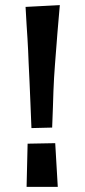

<svg xmlns="http://www.w3.org/2000/svg" viewBox="-20 -731 334 751"><path d="M103 -230Q101 -285 99 -329Q97 -373 95.5 -411.5Q94 -450 92 -485Q91 -511 90 -533.5Q89 -556 87.5 -580Q86 -604 84 -634Q82 -664 80 -704L214 -711Q211 -674 208.5 -647.5Q206 -621 204.5 -600.5Q203 -580 201.5 -561.5Q200 -543 198.5 -523.5Q197 -504 195 -478Q193 -452 191.5 -427Q190 -402 189 -374.5Q188 -347 187 -312Q186 -277 184 -232ZM206 0H84L88 -169L196 -171Z"/></svg>

Font: Truculenta Black
Style: Regular
Weight: 900
Version: Version 1.002